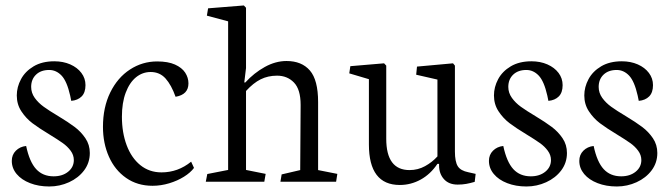

<svg xmlns="http://www.w3.org/2000/svg" viewBox="-20 -655 2411 692"><path d="M303.7 -103.5Q303.7 -133.3 287.8 -156.7Q272 -180.2 249.3 -197.3Q226.6 -214.4 189.5 -236.8Q156.7 -256.3 137.5 -270.3Q118.2 -284.2 105.2 -302.2Q92.3 -320.3 92.3 -341.8Q92.3 -369.1 109.9 -386Q127.4 -402.8 157.2 -402.8Q182.6 -402.8 201.9 -382.6Q221.2 -362.3 232.9 -310.5L236.8 -291.5Q260.3 -293.5 274.2 -307.4Q288.1 -321.3 288.1 -348.1Q288.1 -372.6 273.4 -392.1Q258.8 -411.6 233.2 -422.9Q207.5 -434.1 175.8 -434.1Q131.8 -434.1 101.3 -416Q70.8 -397.9 55.7 -369.6Q40.5 -341.3 40.5 -311Q40.5 -278.8 57.1 -253.7Q73.7 -228.5 96.9 -210.9Q120.1 -193.4 158.2 -170.4Q188.5 -151.9 205.8 -139.6Q223.1 -127.4 234.6 -111.8Q246.1 -96.2 246.1 -78.1Q246.1 -52.7 225.6 -36.1Q205.1 -19.5 173.3 -19.5Q134.3 -19.5 110.4 -45.4Q86.4 -71.3 74.2 -128.9Q51.8 -126.5 37.1 -111.8Q22.5 -97.2 22.5 -75.2Q22.5 -48.8 40 -27.8Q57.6 -6.8 88.4 5.1Q119.1 17.1 157.7 17.1Q195.3 17.1 229 1.7Q262.7 -13.7 283.2 -41Q303.7 -68.4 303.7 -103.5Z M679.2 -49.8 668.9 -72.3Q621.6 -33.7 562 -33.7Q518.1 -33.7 485.8 -59.8Q453.6 -85.9 436.5 -131.6Q419.4 -177.2 419.4 -234.4Q419.4 -284.7 433.1 -321Q446.8 -357.4 470.2 -376.5Q493.7 -395.5 522.9 -395.5Q555.7 -395.5 576.7 -372.1Q597.7 -348.6 612.8 -306.2Q659.2 -314 659.2 -354.5Q659.2 -375 647.5 -393.1Q635.7 -411.1 610.6 -422.4Q585.4 -433.6 546.4 -433.6Q493.2 -433.6 448.5 -404.5Q403.8 -375.5 377.4 -321.8Q351.1 -268.1 351.1 -197.8Q351.1 -138.7 372.6 -90.3Q394 -42 434.6 -13.7Q475.1 14.6 529.8 14.6Q560.1 14.6 589.8 5.6Q619.6 -3.4 643.1 -18.1Q666.5 -32.7 679.2 -49.8Z M937.5 -28.3 866.7 -42.5V-327.1Q893.1 -356 919.4 -369.1Q945.8 -382.3 978.5 -382.3Q1015.6 -382.3 1039.6 -357.4Q1063.5 -332.5 1063.5 -277.3V-273.9L1062 -42L995.1 -26.4L990.7 0H1191.4L1195.8 -28.3L1126.5 -42V-287.1Q1126.5 -366.7 1096.9 -400.9Q1067.4 -435.1 1012.7 -435.1Q973.1 -435.1 934.3 -413.6Q895.5 -392.1 864.3 -357.9H860.4L866.7 -409.7V-627L858.9 -635.3L730 -625L725.6 -598.6L802.2 -578.1V-42.5L727.1 -27.8L721.7 0H932.6Z M1309.6 -134.3Q1309.6 11.7 1420.9 11.7Q1460.9 11.7 1496.3 -7.8Q1531.7 -27.3 1556.6 -64.5H1562.5V-58.6Q1562.5 -28.8 1580.1 -9.3Q1597.7 10.3 1629.4 10.3Q1646.5 10.3 1660.2 7.8Q1673.8 5.4 1690.9 0.5L1694.3 -28.3L1668 -34.2Q1640.1 -39.6 1629.9 -55.9Q1619.6 -72.3 1619.6 -108.9V-418.5L1612.8 -426.8L1482.9 -415L1480 -385.7L1556.6 -368.2V-91.3Q1537.6 -70.3 1512 -56.2Q1486.3 -42 1456.1 -42Q1372.1 -42 1372.1 -154.8V-418.5L1364.3 -426.8L1242.7 -416.5L1238.8 -390.6L1309.6 -369.6Z M2023.4 -103.5Q2023.4 -133.3 2007.6 -156.7Q1991.7 -180.2 1969 -197.3Q1946.3 -214.4 1909.2 -236.8Q1876.5 -256.3 1857.2 -270.3Q1837.9 -284.2 1825 -302.2Q1812 -320.3 1812 -341.8Q1812 -369.1 1829.6 -386Q1847.2 -402.8 1877 -402.8Q1902.3 -402.8 1921.6 -382.6Q1940.9 -362.3 1952.6 -310.5L1956.5 -291.5Q1980 -293.5 1993.9 -307.4Q2007.8 -321.3 2007.8 -348.1Q2007.8 -372.6 1993.2 -392.1Q1978.5 -411.6 1952.9 -422.9Q1927.2 -434.1 1895.5 -434.1Q1851.6 -434.1 1821 -416Q1790.5 -397.9 1775.4 -369.6Q1760.3 -341.3 1760.3 -311Q1760.3 -278.8 1776.9 -253.7Q1793.5 -228.5 1816.7 -210.9Q1839.8 -193.4 1877.9 -170.4Q1908.2 -151.9 1925.5 -139.6Q1942.9 -127.4 1954.3 -111.8Q1965.8 -96.2 1965.8 -78.1Q1965.8 -52.7 1945.3 -36.1Q1924.8 -19.5 1893.1 -19.5Q1854 -19.5 1830.1 -45.4Q1806.2 -71.3 1793.9 -128.9Q1771.5 -126.5 1756.8 -111.8Q1742.2 -97.2 1742.2 -75.2Q1742.2 -48.8 1759.8 -27.8Q1777.3 -6.8 1808.1 5.1Q1838.9 17.1 1877.4 17.1Q1915 17.1 1948.7 1.7Q1982.4 -13.7 2002.9 -41Q2023.4 -68.4 2023.4 -103.5Z M2349.1 -103.5Q2349.1 -133.3 2333.3 -156.7Q2317.4 -180.2 2294.7 -197.3Q2272 -214.4 2234.9 -236.8Q2202.1 -256.3 2182.9 -270.3Q2163.6 -284.2 2150.6 -302.2Q2137.7 -320.3 2137.7 -341.8Q2137.7 -369.1 2155.3 -386Q2172.9 -402.8 2202.6 -402.8Q2228 -402.8 2247.3 -382.6Q2266.6 -362.3 2278.3 -310.5L2282.2 -291.5Q2305.7 -293.5 2319.6 -307.4Q2333.5 -321.3 2333.5 -348.1Q2333.5 -372.6 2318.8 -392.1Q2304.2 -411.6 2278.6 -422.9Q2252.9 -434.1 2221.2 -434.1Q2177.2 -434.1 2146.7 -416Q2116.2 -397.9 2101.1 -369.6Q2085.9 -341.3 2085.9 -311Q2085.9 -278.8 2102.5 -253.7Q2119.1 -228.5 2142.3 -210.9Q2165.5 -193.4 2203.6 -170.4Q2233.9 -151.9 2251.2 -139.6Q2268.6 -127.4 2280 -111.8Q2291.5 -96.2 2291.5 -78.1Q2291.5 -52.7 2271 -36.1Q2250.5 -19.5 2218.8 -19.5Q2179.7 -19.5 2155.8 -45.4Q2131.8 -71.3 2119.6 -128.9Q2097.2 -126.5 2082.5 -111.8Q2067.9 -97.2 2067.9 -75.2Q2067.9 -48.8 2085.4 -27.8Q2103 -6.8 2133.8 5.1Q2164.6 17.1 2203.1 17.1Q2240.7 17.1 2274.4 1.7Q2308.1 -13.7 2328.6 -41Q2349.1 -68.4 2349.1 -103.5Z"/></svg>

Font: Neuton Light
Style: Regular
Weight: 300
Designer: Brian M Zick
Foundry: Brian M Zick
Version: Version 1.560